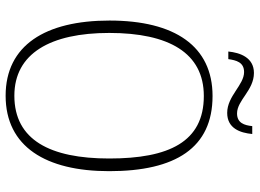

<svg xmlns="http://www.w3.org/2000/svg" viewBox="-140 -772 922 682"><g transform="rotate(90 321.0 -431.0)"><path d="M381 -777C436 -777 452 -823 456 -866H428C425 -838 417 -812 383 -812C336 -812 301 -872 239 -872C184 -872 167 -822 163 -781H190C194 -809 201 -837 236 -837C282 -837 321 -777 381 -777ZM320 10C501 10 588 -133 588 -358C588 -594 505 -725 321 -725C144 -725 53 -591 53 -359C53 -131 141 10 320 10ZM320 -21C170 -21 97 -149 97 -358C97 -570 168 -694 321 -694C484 -694 543 -570 543 -358C543 -148 477 -21 320 -21Z"/></g></svg>

Font: Noto Serif Ethiopic SemiCondensed ExtraLight
Style: Regular
Weight: 200
Width: 4
Designer: Monotype Design Team
Foundry: Monotype Imaging Inc.
Version: Version 2.102